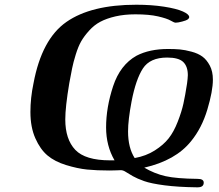

<svg xmlns="http://www.w3.org/2000/svg" viewBox="-20 -717 934 820"><path d="M109.9 -238.8Q109.9 -298.8 123 -360.8Q158.2 -549.8 263.7 -623.3Q369.1 -696.8 562 -696.8Q627 -696.8 680.4 -688.5Q733.9 -680.2 761 -668Q788.1 -655.8 788.1 -644Q788.1 -638.2 779.8 -632.8Q775.9 -629.9 758.1 -625Q740.2 -620.1 730 -620.1Q724.1 -620.1 708.5 -629.2Q692.9 -638.2 655 -647Q617.2 -655.8 558.1 -655.8Q511.2 -655.8 473.1 -647Q435.1 -638.2 408.4 -624Q381.8 -609.9 360.4 -585.9Q338.9 -562 326.4 -540Q314 -518.1 303.5 -484.1Q293 -450.2 288.1 -425.5Q283.2 -400.9 275.9 -361.8Q258.8 -259.8 258.8 -207Q258.8 -122.1 301.5 -77.1Q344.2 -32.2 450.2 -32.2H469.2Q433.1 -94.2 433.1 -172.9Q433.1 -257.8 463.1 -348.9Q493.2 -439.9 563 -479Q618.2 -507.8 698.2 -507.8Q726.1 -507.8 748 -505.9Q770 -503.9 798.1 -496.3Q826.2 -488.8 844.5 -475.3Q862.8 -461.9 876 -437Q889.2 -412.1 889.2 -377Q889.2 -328.1 865.5 -249Q841.8 -169.9 795.9 -113.8Q730 -31.7 596.2 -1Q640.1 24.9 687 35.4Q733.9 45.9 824.2 46.9Q850.1 46.9 850.1 63Q850.1 83 824.2 83H819.8Q740.7 82 682.9 74.5Q625 66.9 595.5 56.4Q565.9 45.9 547.4 35.4Q528.8 24.9 517.3 17.3Q505.9 9.8 496.1 9.8Q494.1 9.8 478 10.5Q461.9 11.2 448.2 11.2Q393.1 11.2 352.1 7.1Q311 2.9 262.5 -12Q213.9 -26.9 182.9 -53Q151.9 -79.1 130.9 -126.5Q109.9 -173.8 109.9 -238.8ZM526.9 -155.8Q526.9 -85.9 555.2 -42Q604 -50.8 641.1 -74.5Q678.2 -98.1 700.2 -126Q722.2 -153.8 739 -197Q755.9 -240.2 763.4 -274.7Q771 -309.1 778.8 -359.9Q781.7 -380.9 782.2 -396Q782.2 -433.1 762.7 -452.1Q743.2 -471.2 693.8 -471.2Q620.6 -471.2 590.3 -424.6Q560.1 -377.9 542 -284.2Q526.9 -204.6 526.9 -155.8Z"/></svg>

Font: CMU Serif Extra
Style: BoldSlanted
Weight: 700
Italic angle: -9.46001°
Version: Version 0.7.0